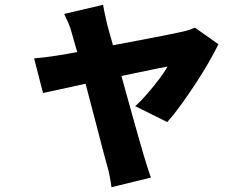

<svg xmlns="http://www.w3.org/2000/svg" viewBox="-20 -668 1040 799"><path d="M409 -648Q412 -628 417 -607Q422 -586 426 -566Q436 -531 449 -483.5Q462 -436 477 -382Q492 -328 507 -273.5Q522 -219 536 -169.5Q550 -120 561 -81Q572 -42 579 -19Q582 -11 587 6.5Q592 24 598 42Q604 60 608 71L444 111Q441 89 436 63Q431 37 424 15Q417 -9 406.5 -50Q396 -91 382.5 -142.5Q369 -194 354.5 -249.5Q340 -305 326 -358.5Q312 -412 299.5 -457.5Q287 -503 278 -533Q273 -553 264.5 -572.5Q256 -592 247 -610ZM889 -484Q873 -451 848 -407.5Q823 -364 793 -318.5Q763 -273 733 -231.5Q703 -190 676 -160L543 -226Q566 -247 592.5 -277.5Q619 -308 642.5 -339Q666 -370 677 -391Q665 -389 635.5 -383Q606 -377 565.5 -368.5Q525 -360 477.5 -350Q430 -340 382 -329.5Q334 -319 290 -309.5Q246 -300 212 -292.5Q178 -285 159 -281L122 -425Q147 -427 170 -430Q193 -433 219 -437Q231 -439 261 -444Q291 -449 332 -457Q373 -465 420.5 -474Q468 -483 516 -492Q564 -501 607.5 -509.5Q651 -518 684 -524.5Q717 -531 734 -535Q749 -538 764.5 -543Q780 -548 791 -553Z"/></svg>

Font: Noto Sans SC Black
Style: Regular
Weight: 900
Designer: Ryoko NISHIZUKA  (kana, bopomofo & ideographs); Paul D. Hunt (Latin, Greek & Cyrillic); Sandoll Communications , Soo-you
Foundry: Adobe
Version: Version 2.004-H2;hotconv 1.0.118;makeotfexe 2.5.65603